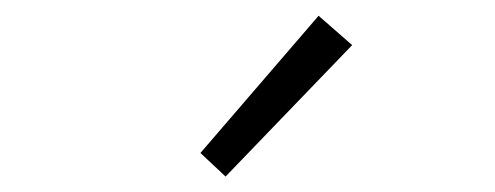

<svg xmlns="http://www.w3.org/2000/svg" viewBox="-20 -861 634 246"><path d="M269 -634.8 236.8 -665 388.2 -840.8 431.2 -803.2Z"/></svg>

Font: Source Han Sans CN Light
Style: Regular
Weight: 300
Designer: Ryoko NISHIZUKA  (kana, bopomofo & ideographs); Paul D. Hunt (Latin, Greek & Cyrillic); Sandoll Communications , Soo-you
Foundry: Adobe
Version: Version 2.000;hotconv 1.0.107;makeotfexe 2.5.65593